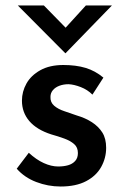

<svg xmlns="http://www.w3.org/2000/svg" viewBox="-20 -671 455 700"><path d="M201 9Q155 9 112 -7.5Q69 -24 41 -56L85 -114Q112 -89 139.5 -76.5Q167 -64 192 -64Q212 -64 228 -68.5Q244 -73 254 -84Q264 -95 264 -113Q264 -134 250 -146Q236 -158 214 -166Q192 -174 167 -181Q114 -198 87 -229.5Q60 -261 60 -304Q60 -337 76.5 -366.5Q93 -396 127 -415Q161 -434 211 -434Q257 -434 292 -423.5Q327 -413 357 -388L317 -326Q299 -344 274.5 -353.5Q250 -363 230 -364Q212 -364 197 -358.5Q182 -353 173 -342.5Q164 -332 164 -318Q163 -298 177.5 -285.5Q192 -273 215 -265.5Q238 -258 260 -250Q291 -241 315 -225.5Q339 -210 353 -188Q367 -166 367 -132Q367 -95 349 -62.5Q331 -30 294 -10.5Q257 9 201 9ZM140 -651 231 -558 201 -550 293 -651H388L219 -477H218L45 -651Z"/></svg>

Font: Josefin Sans Thin Medium
Style: Regular
Weight: 500
Version: Version 2.000